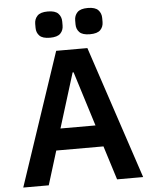

<svg xmlns="http://www.w3.org/2000/svg" viewBox="-60 -956 792 1005"><g transform="rotate(-5 336.0 -453.5)"><path d="M514 0 458 -178H210L155 0H21L255 -698H419L651 0ZM336 -578H331L242 -291H426ZM229 -769Q190 -769 174 -785.5Q158 -802 158 -827V-848Q158 -873 174 -890Q190 -907 229 -907Q268 -907 284 -890Q300 -873 300 -848V-827Q300 -802 284 -785.5Q268 -769 229 -769ZM439 -769Q400 -769 384 -785.5Q368 -802 368 -827V-848Q368 -873 384 -890Q400 -907 439 -907Q478 -907 494 -890Q510 -873 510 -848V-827Q510 -802 494 -785.5Q478 -769 439 -769Z"/></g></svg>

Font: IBM Plex Sans Hebrew SmBld
Style: Regular
Weight: 600
Designer: Mike Abbink, Paul van der Laan, Pieter van Rosmalen, Yanek Iontef
Foundry: Bold Monday
Version: Version 1.3